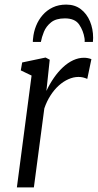

<svg xmlns="http://www.w3.org/2000/svg" viewBox="-20 -816 426 836"><path d="M53.5 0 117.5 -487 70.5 -509.5 76.5 -544 178.5 -565.5 196.5 -556 187 -466.5 182 -420Q196.5 -451 214.8 -477.2Q233 -503.5 254.2 -523.2Q275.5 -543 298.8 -553.8Q322 -564.5 345.5 -564.5Q354 -564.5 362 -563Q370 -561.5 378 -558.5L360 -472.5Q351 -476.5 341.5 -478.8Q332 -481 321.5 -481Q300 -481 278 -471.2Q256 -461.5 236 -443.5Q216 -425.5 199.8 -400.2Q183.5 -375 173 -344L127.5 0ZM123 -633.5Q123 -637.5 123.2 -641.5Q123.5 -645.5 124 -648.5Q126.5 -677 137 -703.2Q147.5 -729.5 165.8 -750.5Q184 -771.5 209.8 -783.8Q235.5 -796 268.5 -796Q306 -796 332 -776Q358 -756 371.8 -723Q385.5 -690 385.5 -651Q385.5 -648 385 -642.2Q384.5 -636.5 384.5 -633.5H348.5Q348.5 -637.5 348.8 -641.2Q349 -645 348 -649.5Q343 -682 324.8 -709Q306.5 -736 262.5 -736Q224 -736 202.5 -718.8Q181 -701.5 171.2 -677.5Q161.5 -653.5 158 -633.5Z"/></svg>

Font: Merriweather 24pt SemiCondensed Light
Style: Italic
Weight: 300
Width: 4
Italic angle: -7.8°
Designer: Eben Sorkin
Foundry: Eben Sorkin
Version: Version 2.101